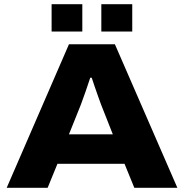

<svg xmlns="http://www.w3.org/2000/svg" viewBox="-20 -899 880 919"><path d="M227 -748V-879H374V-748ZM465 -748V-879H613V-748ZM12 0 310 -687H530L829 0H623L576 -115H255L208 0ZM310 -256H520L464 -398Q459 -412 450 -436.5Q441 -461 432.5 -486.5Q424 -512 419 -527H412Q403 -499 389.5 -460.5Q376 -422 367 -398Z"/></svg>

Font: Archivo SemiExpanded ExtraBold
Style: Regular
Weight: 800
Width: 6
Designer: Hector Gatti
Foundry: Omnibus-Type
Version: Version 2.001; ttfautohint (v1.8.3)